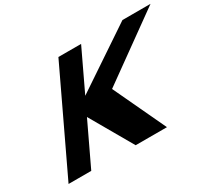

<svg xmlns="http://www.w3.org/2000/svg" viewBox="-152 -1101 1519 1377"><g transform="rotate(-30 607.5 -412.5)"><path d="M874.9 0 671 -434 1215.2 -825H982.7L480.1 -488L640.3 -825H452.3L60.1 0H248.1L414.5 -350L615.9 0Z"/></g></svg>

Font: Hussar
Style: BdSuprExtOblFive
Weight: 700
Foundry: Cannot Into Space Fonts
Version: Version 2.00